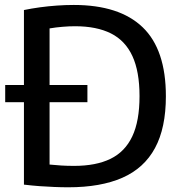

<svg xmlns="http://www.w3.org/2000/svg" viewBox="-20 -768 756 794"><path d="M1.5 -345.5V-416.5H341.5V-345.5ZM262.5 6.5Q234 6.5 204.2 5.2Q174.5 4 143.5 1.8Q112.5 -0.5 79 -4.5V-726.5Q110.5 -733 145.2 -737.8Q180 -742.5 215.5 -745Q251 -747.5 285 -747.5Q474 -747.5 570 -655.2Q666 -563 666 -370Q666 -239 621 -155.8Q576 -72.5 486.2 -33Q396.5 6.5 262.5 6.5ZM286.5 -82Q377 -82 437 -111.2Q497 -140.5 527 -204Q557 -267.5 557 -370.5Q557 -472.5 527.5 -536.2Q498 -600 438.8 -629.8Q379.5 -659.5 290.5 -659.5Q266 -659.5 238.8 -657.2Q211.5 -655 185 -650.5V-87.5Q209.5 -85 233.8 -83.5Q258 -82 286.5 -82Z"/></svg>

Font: Encode Sans SC Condensed Thin Medium
Style: Regular
Weight: 500
Version: Version 3.002